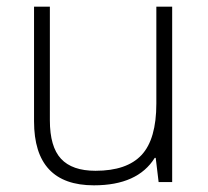

<svg xmlns="http://www.w3.org/2000/svg" viewBox="-20 -551 630 581"><path d="M130.9 -530.8V-187Q130.9 -106.9 164.6 -70.6Q198.2 -34.2 269 -34.2Q363.8 -34.2 408.4 -82Q453.1 -129.9 453.1 -237.8V-530.8H501V0H460L451.2 -73.2H448.2Q396.5 9.8 264.2 9.8Q83 9.8 83 -184.1V-530.8Z"/></svg>

Font: OpenSans-Light
Style: Regular
Weight: 300
Foundry: Ascender Corporation
Version: Version 1.10